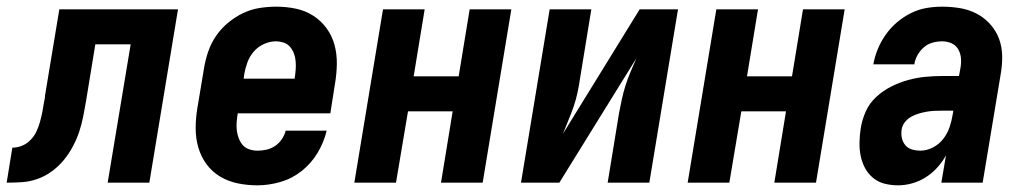

<svg xmlns="http://www.w3.org/2000/svg" viewBox="-62 -548 3082 576"><path d="M-42 0 -25 -105Q-10 -105 4.5 -111Q19 -117 30 -128.5Q41 -140 47.5 -154Q54 -168 58 -182.5Q62 -197 65 -212Q68 -227 70 -241Q71 -246 72 -251Q73 -256 73 -261L116 -520H472L386 0H261L330 -415H224L196 -244Q192 -221 187.5 -198Q183 -175 175.5 -152.5Q168 -130 156.5 -108.5Q145 -87 129.5 -68Q114 -49 93.5 -34Q73 -19 50 -11Q27 -3 4 -1.5Q-19 0 -42 0Z M710 8Q680 8 651 2Q622 -4 598 -18.5Q574 -33 557.5 -55.5Q541 -78 533 -105.5Q525 -133 525 -163Q525 -193 530 -223L550 -343Q554 -368 562.5 -393Q571 -418 586 -440Q601 -462 622 -479.5Q643 -497 667 -508.5Q691 -520 716.5 -524Q742 -528 767 -528Q797 -528 825.5 -522Q854 -516 877.5 -501Q901 -486 917.5 -463.5Q934 -441 941.5 -413.5Q949 -386 948.5 -356Q948 -326 943 -297L929 -208H651V-207Q649 -194 648 -181Q647 -168 648.5 -156Q650 -144 654.5 -132.5Q659 -121 666.5 -112.5Q674 -104 686 -100Q698 -96 710 -96Q724 -96 737.5 -99Q751 -102 763 -110Q775 -118 783.5 -130.5Q792 -143 795 -156H918Q910 -122 891 -90Q872 -58 843 -35Q814 -12 779 -2Q744 8 710 8ZM669 -312H822V-313Q824 -326 825 -338.5Q826 -351 825 -363.5Q824 -376 820 -387Q816 -398 808.5 -407Q801 -416 789.5 -420Q778 -424 765 -424Q748 -424 730 -416Q712 -408 699.5 -393.5Q687 -379 680.5 -361.5Q674 -344 671 -327Z M1001 0 1087 -520H1212L1179 -319H1314L1347 -520H1472L1386 0H1261L1296 -214H1162L1126 0Z M1501 0 1587 -520H1712L1678 -312Q1675 -291 1670.5 -270Q1666 -249 1659 -228.5Q1652 -208 1643.5 -188Q1635 -168 1627 -147L1857 -520H1972L1886 0H1761L1795 -208Q1799 -229 1803.5 -250Q1808 -271 1814.5 -291.5Q1821 -312 1829.5 -332Q1838 -352 1847 -373L1616 0Z M2001 0 2087 -520H2212L2179 -319H2314L2347 -520H2472L2386 0H2261L2296 -214H2162L2126 0Z M2632 8Q2611 8 2591.5 3Q2572 -2 2557 -14.5Q2542 -27 2533 -44Q2524 -61 2520 -80.5Q2516 -100 2516.5 -121Q2517 -142 2520 -162Q2524 -188 2535 -213Q2546 -238 2566.5 -257Q2587 -276 2612 -288.5Q2637 -301 2662.5 -308Q2688 -315 2714 -317.5Q2740 -320 2766 -320H2815L2819 -342Q2822 -357 2821 -372Q2820 -387 2813 -399.5Q2806 -412 2793 -418Q2780 -424 2764 -424Q2750 -424 2735.5 -420Q2721 -416 2709.5 -406Q2698 -396 2690.5 -382.5Q2683 -369 2681 -355H2558Q2562 -378 2571.5 -401Q2581 -424 2595.5 -444.5Q2610 -465 2629.5 -481.5Q2649 -498 2671.5 -509Q2694 -520 2717.5 -524Q2741 -528 2764 -528Q2792 -528 2818.5 -523.5Q2845 -519 2868 -507Q2891 -495 2908.5 -475.5Q2926 -456 2935 -432Q2944 -408 2944.5 -380.5Q2945 -353 2940 -325L2886 0H2762L2776 -82Q2765 -62 2749.5 -45Q2734 -28 2715 -16Q2696 -4 2674.5 2Q2653 8 2632 8ZM2699 -96Q2718 -96 2736.5 -105.5Q2755 -115 2767.5 -131Q2780 -147 2786.5 -166Q2793 -185 2796 -204L2798 -216H2766Q2754 -216 2742 -215.5Q2730 -215 2718.5 -213Q2707 -211 2695 -207.5Q2683 -204 2672 -198Q2661 -192 2653 -182Q2645 -172 2643 -160Q2641 -147 2643.5 -134.5Q2646 -122 2654 -112.5Q2662 -103 2674 -99.5Q2686 -96 2699 -96Z"/></svg>

Font: Iosevka SS04 Extrabold Oblique
Style: Regular
Weight: 800
Italic angle: -9°
Monospace: yes
Designer: Belleve Invis
Foundry: Belleve Invis
Version: Version 19.0.0; ttfautohint (v1.8.4)